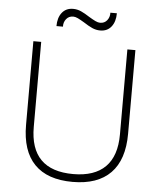

<svg xmlns="http://www.w3.org/2000/svg" viewBox="-59 -942 834 1001"><g transform="rotate(5 357.5 -441.5)"><path d="M91 -267V-705H132V-260Q132 -33 358 -33Q469 -33 526 -90Q583 -147 583 -260V-705H625V-267Q625 -131 557 -61.5Q489 8 358 8Q226 8 158.5 -61.5Q91 -131 91 -267ZM283 -891Q305 -891 325 -882Q345 -873 371 -856Q391 -844 404.5 -837.5Q418 -831 429 -831Q452 -831 465.5 -848Q479 -865 478 -888H512Q512 -844 491 -817.5Q470 -791 433 -791Q411 -791 391 -800Q371 -809 345 -826Q325 -838 311.5 -844.5Q298 -851 287 -851Q264 -851 250.5 -834Q237 -817 238 -794H204Q204 -838 225 -864.5Q246 -891 283 -891Z"/></g></svg>

Font: wassup Sans
Style: Light
Weight: 200
Version: Version 2.001